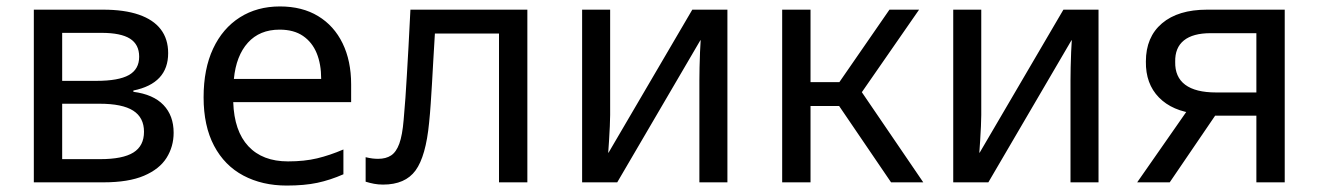

<svg xmlns="http://www.w3.org/2000/svg" viewBox="-20 -566 4092 596"><path d="M85 0V-536H300Q366 -536 411 -520.5Q456 -505 479 -475Q502 -445 502 -401Q502 -354 475 -325Q448 -296 394 -285V-281Q456 -273 487.5 -240Q519 -207 519 -154Q519 -111 497 -76Q475 -41 427 -20.5Q379 0 301 0ZM173 -72H291Q361 -72 394 -92.5Q427 -113 427 -157Q427 -201 393.5 -222.5Q360 -244 289 -244H173ZM173 -315H279Q348 -315 380 -333Q412 -351 412 -390Q412 -428 383.5 -446Q355 -464 295 -464H173Z M870 10Q794 10 735.5 -21Q677 -52 644.5 -113.5Q612 -175 612 -264Q612 -352 641.5 -415Q671 -478 724.5 -512Q778 -546 849 -546Q918 -546 967.5 -516Q1017 -486 1043.5 -431.5Q1070 -377 1070 -304V-249H704Q707 -159 751 -112Q795 -65 874 -65Q925 -65 964.5 -74.5Q1004 -84 1046 -102V-25Q1005 -7 965 1.5Q925 10 870 10ZM706 -321H977Q977 -367 963 -401Q949 -435 920.5 -454.5Q892 -474 848 -474Q786 -474 749.5 -433.5Q713 -393 706 -321Z M1169 7Q1154 7 1141 4.5Q1128 2 1115 -2V-78Q1128 -75 1136.5 -74Q1145 -73 1154 -73Q1178 -73 1194 -83.5Q1210 -94 1219.5 -120Q1229 -146 1233 -194Q1236 -229 1238.5 -262Q1241 -295 1243 -333Q1245 -371 1248 -420Q1251 -469 1254 -536H1617V0H1529V-462H1330Q1327 -416 1325 -378Q1323 -340 1321 -307Q1319 -274 1317 -244Q1315 -214 1312 -185Q1302 -81 1270 -37Q1238 7 1169 7Z M1787 0V-536H1874V-209Q1874 -197 1873 -174Q1872 -151 1870.5 -128.5Q1869 -106 1868 -92H1869L2129 -536H2238V0H2151V-316Q2151 -332 2151.5 -356.5Q2152 -381 2153 -404.5Q2154 -428 2155 -441H2154L1896 0Z M2746 0 2563 -269 2562 -277 2741 -536H2833L2636 -252L2632 -314L2846 0ZM2408 0V-536H2496V0ZM2490 -237V-311H2594V-237Z M2939 0V-536H3026V-209Q3026 -197 3025 -174Q3024 -151 3022.5 -128.5Q3021 -106 3020 -92H3021L3281 -536H3390V0H3303V-316Q3303 -332 3303.5 -356.5Q3304 -381 3305 -404.5Q3306 -428 3307 -441H3306L3048 0Z M3510 0 3685 -251 3694 -213Q3619 -221 3577.5 -263.5Q3536 -306 3537 -375Q3537 -451 3587 -493.5Q3637 -536 3727 -536H3968V0H3880V-207H3752L3611 0ZM3755 -279H3880V-463H3738Q3683 -463 3655 -440.5Q3627 -418 3628 -374Q3627 -327 3659 -303Q3691 -279 3755 -279Z"/></svg>

Font: Noto Sans Ambassadori
Style: Regular
Weight: 400
Designer: Monotype Design Team
Foundry: Monotype Imaging Inc.
Version: Version 2.013